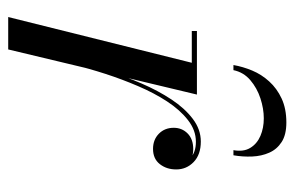

<svg xmlns="http://www.w3.org/2000/svg" viewBox="-145 -573 718 468"><g transform="rotate(90 214.0 -339.0)"><path d="M21.5 0 133 -447.5H55.5V-460H210.5L100.5 0ZM131 -161Q139.5 -199.5 152.8 -242Q166 -284.5 183.5 -325Q201 -365.5 222.5 -398Q244 -430.5 269.8 -450Q295.5 -469.5 325 -469.5Q357 -469.5 375 -452Q393 -434.5 393 -409.5Q393 -386 380 -369.5Q367 -353 343 -353Q320.5 -353 306 -367.2Q291.5 -381.5 291.5 -403.5Q291.5 -423.5 305.2 -437.2Q319 -451 343.5 -451Q364 -451 378 -439.8Q392 -428.5 392 -409.5H380.5Q380.5 -429 366.2 -443.2Q352 -457.5 325.5 -457.5Q297.5 -457.5 272.8 -438.2Q248 -419 227.2 -387.2Q206.5 -355.5 189.8 -316.2Q173 -277 160 -236.8Q147 -196.5 138.5 -161ZM138.5 -549Q142.5 -572 152 -594.8Q161.5 -617.5 178.5 -636.2Q195.5 -655 220.2 -666.5Q245 -678 278.5 -678Q308.5 -678 326.2 -666.5Q344 -655 352.2 -636.2Q360.5 -617.5 361.5 -594.8Q362.5 -572 358.5 -549H346Q350.5 -573.5 340.5 -590Q330.5 -606.5 311.2 -614.8Q292 -623 268.5 -623Q245 -623 219.8 -614.8Q194.5 -606.5 175.2 -590Q156 -573.5 151 -549Z"/></g></svg>

Font: Bodoni Moda 18pt
Style: Italic
Weight: 400
Italic angle: -13°
Designer: Owen Earl
Foundry: indestructible type
Version: Version 2.005